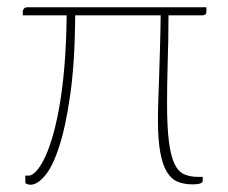

<svg xmlns="http://www.w3.org/2000/svg" viewBox="-20 -504 626 527"><path d="M546.5 -471.5Q546.5 -462 535 -462H442.5Q442.5 -424 441.8 -391.5Q441 -359 440.2 -330Q439.5 -301 439 -274.5Q438.5 -248 438.5 -222Q438.5 -156.5 443.5 -116.5Q448.5 -76.5 458.8 -54.8Q469 -33 485.2 -25.8Q501.5 -18.5 524 -18.5H536.5V-8Q536.5 -3.5 530.2 -0.8Q524 2 508.5 2Q485.5 2 467.8 -5.2Q450 -12.5 438 -32.2Q426 -52 419.8 -86.5Q413.5 -121 413.5 -175Q413.5 -197 414.5 -227.5Q415.5 -258 416.8 -295Q418 -332 419.2 -374.2Q420.5 -416.5 421 -462H186.5Q185.5 -334 173 -245.5Q160.5 -157 142.5 -101.8Q124.5 -46.5 103.5 -21.8Q82.5 3 64 3Q58.5 3 54 1.2Q49.5 -0.5 49.5 -3.5V-22H59Q67 -22 77.8 -32.5Q88.5 -43 100 -65.2Q111.5 -87.5 122.2 -122.2Q133 -157 142 -206Q151 -255 156.5 -318.5Q162 -382 163 -462H42.5V-472Q42.5 -476 45.5 -480Q48.5 -484 55.5 -484H546.5Z"/></svg>

Font: Lato ExtraLight
Style: Regular
Weight: 275
Designer: Lukasz Dziedzic with Adam Twardoch and Botio Nikoltchev
Foundry: tyPoland Lukasz Dziedzic
Version: Version 2.015; 2015-08-06; http://www.latofonts.com/